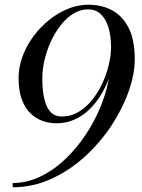

<svg xmlns="http://www.w3.org/2000/svg" viewBox="-20 -780 600 810"><path d="M33.5 10V-8Q89.5 -8 141.8 -31.2Q194 -54.5 239.8 -94.5Q285.5 -134.5 323.2 -185.8Q361 -237 388.2 -293.8Q415.5 -350.5 430.2 -407.2Q445 -464 445 -514.5L448.5 -580Q448.5 -627 437.8 -663.2Q427 -699.5 405.5 -720Q384 -740.5 351.5 -740.5Q318.5 -740.5 289.5 -722.5Q260.5 -704.5 236.5 -674Q212.5 -643.5 195 -605.8Q177.5 -568 168 -527.5Q158.5 -487 158.5 -450Q158.5 -372 178.2 -330.2Q198 -288.5 239.5 -288.5Q279 -288.5 311.5 -308Q344 -327.5 369.5 -359.5Q395 -391.5 412.5 -430Q430 -468.5 439.2 -507.8Q448.5 -547 448.5 -580H465Q465 -551 458.2 -516Q451.5 -481 437.8 -445Q424 -409 403.5 -376Q383 -343 355.5 -316.8Q328 -290.5 293.5 -275.2Q259 -260 217.5 -260Q187 -260 158.5 -270.2Q130 -280.5 107.5 -302.8Q85 -325 71.8 -361.2Q58.5 -397.5 58.5 -450Q58.5 -506.5 83 -561.5Q107.5 -616.5 149.8 -661.2Q192 -706 245 -733Q298 -760 354.5 -760Q410 -760 454 -736Q498 -712 523.2 -661.2Q548.5 -610.5 548.5 -530.5Q548.5 -466.5 522.2 -393Q496 -319.5 448.8 -248.2Q401.5 -177 337 -118.5Q272.5 -60 195.5 -25Q118.5 10 33.5 10Z"/></svg>

Font: Bodoni Moda 11pt
Style: Italic
Weight: 400
Italic angle: -13°
Version: Version 2.004